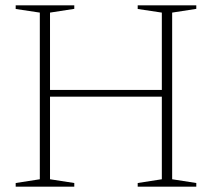

<svg xmlns="http://www.w3.org/2000/svg" viewBox="-20 -696 790 716"><path d="M166.5 -27.5 257 -13.5V0H38.5V-13.5L128.5 -27.5V-649L38.5 -662.5V-676H257V-663L166.5 -649ZM622 -27.5 712 -13.5V0H493.5V-13.5L583.5 -27.5V-649L493.5 -662.5V-676H712V-663L622 -649ZM137.5 -335.5V-360.5H612.5V-335.5Z"/></svg>

Font: Newsreader 16pt 16pt ExtraLight
Style: Regular
Weight: 250
Version: Version 1.003